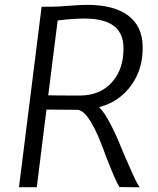

<svg xmlns="http://www.w3.org/2000/svg" viewBox="-20 -775 653 795"><path d="M58.6 0 152.3 -747.1H189.5Q216.8 -747.1 264.6 -751Q312.5 -754.9 340.8 -754.9Q451.2 -754.9 510.3 -710.9Q569.3 -667 570.8 -583Q572.8 -490.7 523.7 -422.1Q474.6 -353.5 390.1 -331.1Q412.1 -311 439 -258.5Q465.8 -206.1 481.4 -164.6Q486.8 -151.9 495.1 -132.6Q503.4 -113.3 507.6 -104Q511.7 -94.7 517.8 -80.6Q523.9 -66.4 527.1 -59.8Q530.3 -53.2 534.7 -43.2Q539.1 -33.2 541.7 -28.3Q544.4 -23.4 547.6 -17.3Q550.8 -11.2 553.5 -7.1Q556.2 -2.9 558.6 0.5L474.6 -0.5Q457 -28.3 419.4 -126Q351.6 -319.3 300.3 -320.3Q243.7 -320.3 172.4 -321.3L132.3 0ZM179.7 -380.4Q197.8 -379.4 310.5 -379.4Q395 -379.4 444.1 -435.1Q493.2 -490.7 491.2 -579.6Q489.3 -698.2 330.6 -698.2Q285.2 -698.2 218.8 -690.4Z"/></svg>

Font: HaufeMerriweatherSansLt
Style: Italic
Weight: 300
Designer: Eben Sorkin ( eben@eyebytes.com )
Foundry: Eben Sorkin
Version: Version 1.56